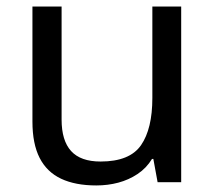

<svg xmlns="http://www.w3.org/2000/svg" viewBox="-20 -556 658 586"><path d="M533 -536V0H461L448 -71H444Q427 -43 400 -25Q373 -7 341 1.5Q309 10 274 10Q210 10 166.5 -10.5Q123 -31 101 -74Q79 -117 79 -185V-536H168V-191Q168 -127 197 -95Q226 -63 287 -63Q376 -63 410.5 -113Q445 -163 445 -257V-536Z"/></svg>

Font: hexlgurmukhi05
Style: Book
Weight: 400
Designer: Jelle Bosma - Monotype Design Team
Foundry: Monotype Imaging Inc.
Version: Version 2.003